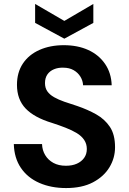

<svg xmlns="http://www.w3.org/2000/svg" viewBox="-20 -941 654 973"><path d="M315 12Q239 12 179.5 -14Q120 -40 86 -90Q52 -140 50 -211H193Q194 -180 209 -155Q224 -130 250.5 -115.5Q277 -101 314 -101Q346 -101 369.5 -111.5Q393 -122 406.5 -141Q420 -160 420 -186Q420 -212 406.5 -232Q393 -252 369 -266.5Q345 -281 313 -293.5Q281 -306 244 -318Q154 -345 110 -391Q66 -437 66 -511Q66 -574 96 -619Q126 -664 180 -688Q234 -712 303 -712Q374 -712 427.5 -687.5Q481 -663 512.5 -617Q544 -571 546 -509H401Q400 -532 387.5 -552.5Q375 -573 353 -585.5Q331 -598 301 -598Q275 -599 253.5 -590Q232 -581 220 -563.5Q208 -546 208 -520Q208 -495 220 -478Q232 -461 254 -448.5Q276 -436 306 -425.5Q336 -415 371 -404Q424 -386 467.5 -361.5Q511 -337 537 -298Q563 -259 563 -195Q563 -140 534.5 -93Q506 -46 451 -17Q396 12 315 12ZM306 -745 158 -825V-921L306 -835L453 -921V-825Z"/></svg>

Font: DM Sans 9pt
Style: Bold
Weight: 700
Designer: Colophon Foundry, Jonny Pinhorn
Foundry: Colophon Foundry
Version: Version 4.004;gftools[0.9.30]